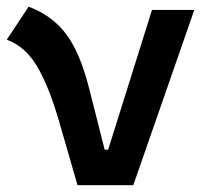

<svg xmlns="http://www.w3.org/2000/svg" viewBox="-22 -547 628 567"><path d="M207 0 151.9 -190.4Q122.1 -293 87.2 -351.6Q52.2 -410.2 -2 -429.7L62.5 -527.3Q130.9 -502 172.4 -447.5Q213.9 -393.1 240.7 -288.1L287.1 -105H297.4L426.8 -517.6H551.8L371.6 0Z"/></svg>

Font: Caskaydia Cove SemiBold
Style: Regular
Weight: 600
Monospace: yes
Designer: Aaron Bell
Foundry: Saja Typeworks
Version: Version 4.300; ttfautohint (v1.8.3)